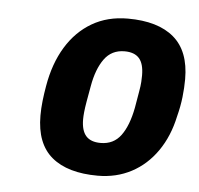

<svg xmlns="http://www.w3.org/2000/svg" viewBox="-37 -736 461 444"><g transform="rotate(5 193.5 -514.0)"><path d="M205 -330Q135 -330 98 -361Q61 -392 61 -457Q61 -474 63 -491.5Q65 -509 68 -526Q77 -579 100.5 -617.5Q124 -656 160 -677Q196 -698 243 -698Q313 -698 350 -666.5Q387 -635 387 -570Q387 -550 384.5 -528Q382 -506 376 -483Q366 -436 342 -401.5Q318 -367 283 -348.5Q248 -330 205 -330ZM205 -406Q235 -406 252 -429Q269 -452 277 -494Q281 -518 283.5 -532Q286 -546 286.5 -555Q287 -564 287 -570Q287 -597 276 -609.5Q265 -622 242 -622Q212 -622 195 -598.5Q178 -575 171 -535Q167 -513 164.5 -498.5Q162 -484 161 -474Q160 -464 160 -457Q160 -431 171 -418.5Q182 -406 205 -406Z"/></g></svg>

Font: Archivo SemiCondensed ExtraBold
Style: Italic
Weight: 800
Width: 4
Italic angle: -10°
Designer: Hector Gatti
Foundry: Omnibus-Type
Version: Version 2.001